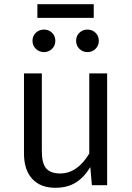

<svg xmlns="http://www.w3.org/2000/svg" viewBox="-20 -871 621 903"><path d="M420.9 -787.1H155.8V-851.1H420.9ZM187 -731.9Q209.5 -731.9 224.9 -716.8Q240.2 -701.7 240.2 -679.2Q240.2 -656.7 224.9 -641.4Q209.5 -626 187 -626Q164.1 -626 148.4 -641.4Q132.8 -656.7 132.8 -679.2Q132.8 -701.7 148.4 -716.8Q164.1 -731.9 187 -731.9ZM391.1 -731.9Q414.1 -731.9 429.4 -716.8Q444.8 -701.7 444.8 -679.2Q444.8 -656.7 429.4 -641.4Q414.1 -626 391.1 -626Q368.7 -626 353.3 -641.4Q337.9 -656.7 337.9 -679.2Q337.9 -701.7 353.3 -716.8Q368.7 -731.9 391.1 -731.9ZM483.9 -525.9V0H412.1L404.8 -85Q374.5 -35.6 335.2 -11.7Q295.9 12.2 240.2 12.2Q170.4 12.2 131.6 -29.8Q92.8 -71.8 92.8 -148.9V-525.9H176.8V-158.2Q176.8 -102.5 197.3 -78.9Q217.8 -55.2 263.2 -55.2Q343.3 -55.2 399.9 -148.9V-525.9Z"/></svg>

Font: Fira Sans Book
Style: Regular
Weight: 350
Designer: Carrois Corporate & Edenspiekermann AG
Foundry: Carrois Corporate GbR & Edenspiekermann AG
Version: Version 4.203;PS 004.203;hotconv 1.0.88;makeotf.lib2.5.64775